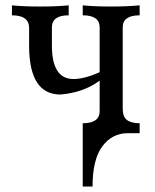

<svg xmlns="http://www.w3.org/2000/svg" viewBox="-20 -496 579 715"><path d="M324.7 198.7H288.1V-37.1Q351.1 -37.1 351.1 -82V-195.8Q292 -151.4 205.1 -144Q90.3 -144 88.4 -320.3V-394Q86.9 -439 24.4 -439V-476.1Q66.9 -471.7 128.9 -471.7Q190.9 -471.7 235.8 -476.1V-439Q173.3 -439 173.3 -394V-326.2Q173.3 -201.7 253.4 -201.7Q294.4 -201.7 351.1 -227.1V-394Q351.1 -439 288.1 -439V-476.1Q331.1 -471.7 393.1 -471.7Q454.6 -471.7 500 -476.1V-439Q437 -439 437 -394V-90.8Q437 -61.5 452.6 -49.3Q468.3 -37.1 500 -37.1V0H455.6Q397.9 0 361.3 48.6Q324.7 97.2 324.7 198.7Z"/></svg>

Font: Kelvinch
Style: Regular
Weight: 400
Designer: Paul James MIller
Foundry: High-Logic / Made with FontCreator
Version: Version 3.30 September 23, 2016